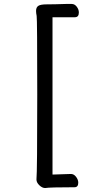

<svg xmlns="http://www.w3.org/2000/svg" viewBox="-20 -792 540 969"><path d="M208 157Q193 157 178.5 143Q164 129 164 114Q168 75 168 -314Q168 -697 165 -711.5Q162 -726 162 -737Q162 -755 173.5 -762.5Q185 -770 216 -770Q253 -770 312 -772H342Q357 -772 367.5 -758Q378 -744 378 -729Q378 -705 358 -705H245V89Q321 86 338 86Q353 86 364 100.5Q375 115 375 130Q375 153 356 153Q230 153 208 157Z"/></svg>

Font: LXGW WenKai Mono
Style: Bold
Weight: 700
Designer: Fontworks Inc.
Version: Version 1.250;January 17, 2023